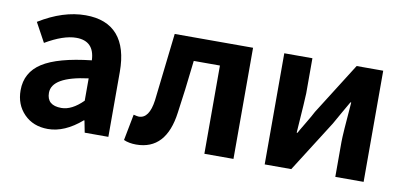

<svg xmlns="http://www.w3.org/2000/svg" viewBox="-60 -756 2002 952"><g transform="rotate(10 941.0 -280.0)"><path d="M216.8 13.7Q142.6 13.7 96.7 -33.2Q50.8 -80.1 50.8 -152.3Q50.8 -242.2 127.4 -291.5Q204.1 -340.8 373 -359.4Q369.1 -456.1 278.3 -456.1Q213.9 -456.1 124 -403.3L71.3 -500Q191.4 -574.2 304.7 -574.2Q411.1 -574.2 465.3 -511.7Q519.5 -449.2 519.5 -327.1V0H400.4L388.7 -59.6H385.7Q300.8 13.7 216.8 13.7ZM264.6 -100.6Q317.4 -100.6 373 -156.2V-268.6Q191.4 -245.1 191.4 -164.1Q191.4 -100.6 264.6 -100.6Z M661.1 13.7Q626 13.7 598.6 2L624 -129.9Q643.6 -125 650.4 -125Q703.1 -125 715.8 -218.8Q730.5 -343.8 754.9 -559.6H1149.4V0H1002.9V-444.3H871.1Q853.5 -284.2 837.9 -178.7Q812.5 13.7 661.1 13.7Z M1306.6 0V-559.6H1448.2V-382.8Q1448.2 -363.3 1435.5 -182.6H1439.5Q1444.3 -192.4 1470.7 -236.3Q1497.1 -280.3 1506.8 -299.8L1670.9 -559.6H1804.7V0H1662.1V-175.8Q1662.1 -212.9 1675.8 -377H1671.9Q1666 -366.2 1640.1 -321.8Q1614.3 -277.3 1604.5 -258.8L1440.4 0Z"/></g></svg>

Font: Gen Shin Gothic Bold
Style: Bold
Weight: 700
Designer: [Source Han Sans]
Ryoko NISHIZUKA  (kana & ideographs); Paul D. Hunt (Latin, Greek & Cyrillic); Wenlong ZHANG  (bopomofo
Version: Version 1.002.20150607